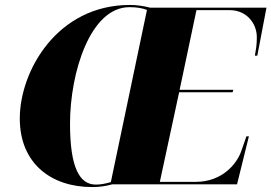

<svg xmlns="http://www.w3.org/2000/svg" viewBox="-20 -745 1097 776"><path d="M352 11C386 11 407 7 434 0H938L986 -194H976L955 -134C938 -85 880 -10 771 -10H626L704 -372H920L923 -382H706L774 -704H908C979 -704 1018 -648 1018 -595C1018 -563 1015 -549 1010 -520H1020L1057 -714H587C560 -721 531 -725 505 -725C211 -725 60 -458 60 -266C60 -85 186 11 352 11ZM367 1C301 1 263 -69 263 -245C263 -452 345 -716 503 -716C531 -716 552 -713 574 -705L428 -9C403 -2 387 1 367 1Z"/></svg>

Font: Noto Serif Display Black
Style: Italic
Weight: 900
Italic angle: -12°
Designer: Monotype Design Team
Foundry: Monotype Imaging Inc.
Version: Version 2.009